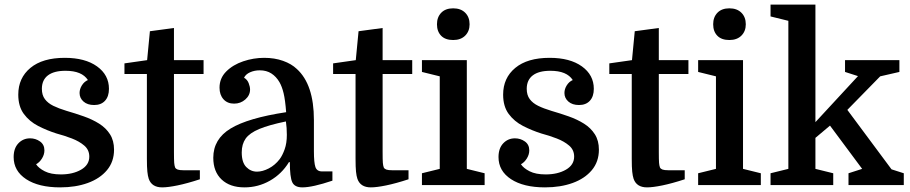

<svg xmlns="http://www.w3.org/2000/svg" viewBox="-20 -800 3935 830"><path d="M243 -46Q295 -46 330.5 -66.5Q366 -87 366 -123Q366 -152 344.5 -170.5Q323 -189 290.5 -201.5Q258 -214 224 -223Q183 -236 145 -255.5Q107 -275 83 -307.5Q59 -340 59 -391Q59 -463 111.5 -506.5Q164 -550 260 -550Q348 -550 399.5 -513Q451 -476 451 -416Q451 -383 434 -364.5Q417 -346 387 -346Q358 -346 341 -361Q324 -376 324 -398Q324 -415 334 -431Q344 -447 360 -454Q347 -474 323 -484Q299 -494 263 -494Q213 -494 187 -474Q161 -454 161 -416Q161 -389 174 -371.5Q187 -354 210.5 -342.5Q234 -331 267 -321Q305 -310 342 -297Q379 -284 408.5 -265.5Q438 -247 455.5 -219.5Q473 -192 473 -153Q473 -101 442.5 -64.5Q412 -28 359.5 -9Q307 10 240 10Q147 10 93 -25.5Q39 -61 39 -121Q39 -159 59.5 -180.5Q80 -202 110 -202Q134 -202 153 -188.5Q172 -175 172 -150Q172 -132 161.5 -115Q151 -98 136 -90Q147 -73 173.5 -59.5Q200 -46 243 -46Z M518 -480V-526L616 -540L628 -665L732 -679V-540H860V-480H732V-143Q732 -109 733 -96.5Q734 -84 737 -76Q740 -70 748 -67Q756 -64 774 -64H844V-25Q789 -7 747.5 1.5Q706 10 681 10Q636 10 623 -27Q619 -39 617 -58Q615 -77 615 -114V-480Z M902 -118Q902 -199 977 -244.5Q1052 -290 1217 -315Q1213 -368 1206 -397Q1199 -426 1188 -445Q1174 -469 1153 -482.5Q1132 -496 1103 -496Q1080 -496 1061 -487.5Q1042 -479 1035 -464Q1049 -456 1055 -440.5Q1061 -425 1061 -413Q1061 -388 1040.5 -370Q1020 -352 992 -352Q963 -352 946 -371Q929 -390 929 -421Q929 -462 958 -491Q987 -520 1031.5 -535Q1076 -550 1122 -550Q1167 -550 1203.5 -537Q1240 -524 1263 -502Q1337 -435 1337 -281V-146Q1337 -97 1343.5 -78Q1350 -59 1372 -59H1417V-19Q1331 10 1287 10Q1254 10 1243.5 -12Q1233 -34 1233 -99H1229Q1198 -48 1147 -19Q1096 10 1037 10Q974 10 938 -24Q902 -58 902 -118ZM1091 -58Q1115 -58 1142 -72Q1169 -86 1189 -112Q1201 -128 1210.5 -154.5Q1220 -181 1220 -217Q1220 -231 1219 -246.5Q1218 -262 1216 -275Q1143 -260 1101 -242.5Q1059 -225 1042 -201Q1025 -177 1025 -141Q1025 -98 1044.5 -78Q1064 -58 1091 -58Z M1420 -480V-526L1518 -540L1530 -665L1634 -679V-540H1762V-480H1634V-143Q1634 -109 1635 -96.5Q1636 -84 1639 -76Q1642 -70 1650 -67Q1658 -64 1676 -64H1746V-25Q1691 -7 1649.5 1.5Q1608 10 1583 10Q1538 10 1525 -27Q1521 -39 1519 -58Q1517 -77 1517 -114V-480Z M1881 -470 1804 -489V-540H1998V-70L2075 -51V0H1804V-51L1881 -70ZM1869 -695Q1869 -726 1887.5 -745Q1906 -764 1939 -764Q1972 -764 1991 -745Q2010 -726 2010 -695Q2010 -665 1991 -646Q1972 -627 1939 -627Q1905 -627 1887 -645.5Q1869 -664 1869 -695Z M2339 -46Q2391 -46 2426.5 -66.5Q2462 -87 2462 -123Q2462 -152 2440.5 -170.5Q2419 -189 2386.5 -201.5Q2354 -214 2320 -223Q2279 -236 2241 -255.5Q2203 -275 2179 -307.5Q2155 -340 2155 -391Q2155 -463 2207.5 -506.5Q2260 -550 2356 -550Q2444 -550 2495.5 -513Q2547 -476 2547 -416Q2547 -383 2530 -364.5Q2513 -346 2483 -346Q2454 -346 2437 -361Q2420 -376 2420 -398Q2420 -415 2430 -431Q2440 -447 2456 -454Q2443 -474 2419 -484Q2395 -494 2359 -494Q2309 -494 2283 -474Q2257 -454 2257 -416Q2257 -389 2270 -371.5Q2283 -354 2306.5 -342.5Q2330 -331 2363 -321Q2401 -310 2438 -297Q2475 -284 2504.5 -265.5Q2534 -247 2551.5 -219.5Q2569 -192 2569 -153Q2569 -101 2538.5 -64.5Q2508 -28 2455.5 -9Q2403 10 2336 10Q2243 10 2189 -25.5Q2135 -61 2135 -121Q2135 -159 2155.5 -180.5Q2176 -202 2206 -202Q2230 -202 2249 -188.5Q2268 -175 2268 -150Q2268 -132 2257.5 -115Q2247 -98 2232 -90Q2243 -73 2269.5 -59.5Q2296 -46 2339 -46Z M2614 -480V-526L2712 -540L2724 -665L2828 -679V-540H2956V-480H2828V-143Q2828 -109 2829 -96.5Q2830 -84 2833 -76Q2836 -70 2844 -67Q2852 -64 2870 -64H2940V-25Q2885 -7 2843.5 1.5Q2802 10 2777 10Q2732 10 2719 -27Q2715 -39 2713 -58Q2711 -77 2711 -114V-480Z M3075 -470 2998 -489V-540H3192V-70L3269 -51V0H2998V-51L3075 -70ZM3063 -695Q3063 -726 3081.5 -745Q3100 -764 3133 -764Q3166 -764 3185 -745Q3204 -726 3204 -695Q3204 -665 3185 -646Q3166 -627 3133 -627Q3099 -627 3081 -645.5Q3063 -664 3063 -695Z M3648 -51 3707 -70 3568 -257 3505 -204V-70L3582 -51V0H3311V-51L3388 -70V-710L3311 -729V-780H3505V-272L3689 -471L3633 -489V-540H3868V-489L3785 -470L3643 -325L3834 -68L3887 -51V0H3648Z"/></svg>

Font: Domine SemiBold
Style: Regular
Weight: 600
Designer: Pablo Impallari, Rodrigo Fuenzalida, Brenda Gallo
Foundry: Pablo Impallari, Rodrigo Fuenzalida, Brenda Gallo
Version: Version 2.000